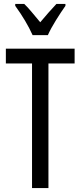

<svg xmlns="http://www.w3.org/2000/svg" viewBox="-20 -963 413 983"><path d="M228 0H144V-638H10V-714H362V-638H228ZM315 -943H269Q245 -917 228 -898Q211 -879 186 -849Q164 -875 143 -900.5Q122 -926 104 -943H58V-933Q114 -856 147 -783H225Q240 -817 266.5 -859.5Q293 -902 315 -933Z"/></svg>

Font: Noto Sans Display Condensed
Style: Regular
Weight: 400
Width: 3
Designer: Monotype Design Team
Foundry: Monotype Imaging Inc.
Version: Version 1.900